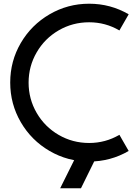

<svg xmlns="http://www.w3.org/2000/svg" viewBox="-20 -844 740 1034"><path d="M404 -31 305 168 304 170H416L515 -31ZM460 -824Q345 -824 247 -767Q149 -710 92 -612.5Q35 -515 35 -399.5Q35 -284 92 -186Q149 -88 247 -31Q345 26 460 26Q575 26 673 -31L623 -118Q548 -74 460 -74Q371 -74 296 -117.5Q221 -161 177.5 -236Q134 -311 134 -399Q134 -487 177.5 -562Q221 -637 296 -680.5Q371 -724 460 -724Q548 -724 623 -680L673 -767Q575 -824 460 -824Z"/></svg>

Font: Serreria Sobria
Style: Medium
Weight: 500
Version: Version 001.000